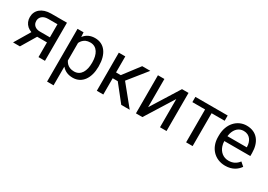

<svg xmlns="http://www.w3.org/2000/svg" viewBox="3 -1320 3212 2305"><g transform="rotate(30 1609.0 -167.5)"><path d="M255.9 -528.3C127.9 -528.3 54.2 -459.5 54.2 -365.2C54.2 -318.8 71.3 -278.8 104 -249.5C120.1 -235.8 139.2 -225.1 161.1 -216.8L32.2 0H127.4L249 -203.6H384.8V0H474.6V-528.3ZM199.7 -281.7C160.2 -297.4 144 -329.1 144 -363.3C144 -410.2 177.7 -455.6 255.9 -455.6H384.8V-273.9H245.6C227.5 -273.9 212.4 -276.4 199.7 -281.7Z M1066.4 -269C1066.4 -430.7 993.2 -538.1 861.3 -538.1C797.4 -538.1 748 -514.2 713.9 -472.2C711.9 -469.7 710 -467.8 708.5 -465.3L704.6 -528.3H621.1V203.1H710.9V-56.2L712.9 -54.2C748 -13.2 797.9 9.8 862.8 9.8C992.7 9.8 1066.4 -103.5 1066.4 -258.8ZM976.1 -258.8C976.1 -150.9 935.1 -63.5 838.9 -63.5C793.5 -63.5 760.7 -78.6 737.3 -102.5C727.1 -113.8 718.3 -126 710.9 -140.1V-384.8C717.3 -397.5 724.6 -409.2 733.4 -419.4C756.3 -446.3 789.6 -463.4 837.9 -463.4C933.6 -463.4 976.1 -377 976.1 -269Z M1283.2 -528.3H1193.4V0H1283.2V-225.6H1353.5L1532.2 0H1649.4L1426.3 -274.4L1629.9 -528.3H1517.6L1348.6 -306.2H1283.2Z M1825.2 -137.2V-528.3H1735.8V0H1825.2L2069.3 -391.1V0H2159.7V-528.3H2069.3Z M2702.6 -528.3H2254.9V-455.6H2431.2V0H2521.5V-455.6H2702.6Z M2975.6 9.8C3076.7 9.8 3136.7 -37.1 3171.9 -87.9L3120.6 -132.8C3085.4 -86.9 3041.5 -63 2980.5 -63C2906.2 -63 2854 -109.4 2832 -174.8C2824.7 -195.8 2821.3 -218.8 2820.8 -242.7H3181.2V-285.2C3181.2 -432.6 3107.9 -538.1 2963.4 -538.1C2836.4 -538.1 2730.5 -433.6 2730.5 -267.6V-247.1C2730.5 -99.6 2828.1 9.8 2975.6 9.8ZM2830.6 -349.1C2851.1 -421.4 2897.5 -464.8 2963.4 -464.8C3051.3 -464.8 3090.3 -394 3091.8 -319.8V-312H2823.7C2825.2 -325.2 2827.6 -337.4 2830.6 -349.1Z"/></g></svg>

Font: Bert Sans
Style: Regular
Weight: 400
Designer: Christian Robertson (Google), Cristiano Sobral
Foundry: Google, Cristiano Sobral
Version: Version 3.101